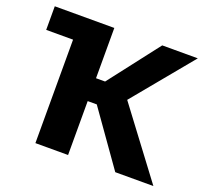

<svg xmlns="http://www.w3.org/2000/svg" viewBox="-120 -847 1073 994"><g transform="rotate(20 416.5 -350.0)"><path d="M20 -570V-700H348V-423H398L612 -700H808L538 -373L818 0H608L398 -297H348V0H168V-570Z"/></g></svg>

Font: Golos Text
Style: Bold
Weight: 700
Designer: A.Korolkova, Vitaly Kuzmin
Foundry: ParaType Ltd
Version: Version 2.004